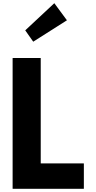

<svg xmlns="http://www.w3.org/2000/svg" viewBox="-20 -1175 603 1202"><path d="M60 -812 59 -811V6L60 7H504L505 6V-151L504 -152H235V-811L234 -812ZM188 -914 399 -1048 320 -1155 138 -985Z"/></svg>

Font: Hussar Woodtype
Style: SeBd
Weight: 900
Foundry: Cannot Into Space Fonts
Version: Version 1.07